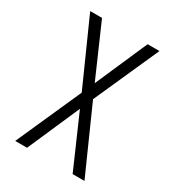

<svg xmlns="http://www.w3.org/2000/svg" viewBox="-178 -623 855 941"><g transform="rotate(30 250.0 -152.5)"><path d="M54 215 218 -153 54 -520H121L250 -225L379 -520H446L282 -153L446 215H379L250 -80L121 215Z"/></g></svg>

Font: Iosevka Custom Light
Style: Regular
Weight: 300
Monospace: yes
Designer: Belleve Invis
Foundry: Belleve Invis
Version: Version 27.3.5